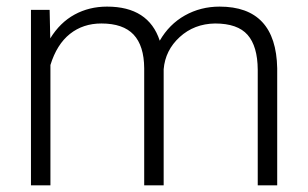

<svg xmlns="http://www.w3.org/2000/svg" viewBox="-20 -558 926 578"><path d="M129.4 -528.3 131.3 -442.4Q160.6 -490.2 204.6 -514.2Q248.5 -538.1 302.2 -538.1Q427.2 -538.1 460.9 -435.5Q489.3 -484.9 536.6 -511.5Q584 -538.1 641.1 -538.1Q811 -538.1 814.5 -352.5V0H755.9V-348.1Q755.4 -418.9 725.3 -453.1Q695.3 -487.3 627.4 -487.3Q564.5 -486.3 521 -446.5Q477.5 -406.7 472.7 -349.6V0H414.1V-352.5Q413.6 -420.4 382.1 -453.9Q350.6 -487.3 285.2 -487.3Q230 -487.3 190.4 -455.8Q150.9 -424.3 131.8 -362.3V0H73.2V-528.3Z"/></svg>

Font: Vazir Thin
Style: Thin
Weight: 100
Designer: Saber Rastikerdar
Foundry: Saber Rastikerdar
Version: Version 30.0.0